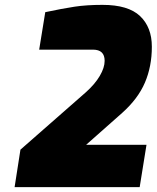

<svg xmlns="http://www.w3.org/2000/svg" viewBox="-20 -769 644 789"><path d="M64 -154 333 -390Q370 -423 390 -457Q410 -491 410 -519Q410 -565 362 -565H141L166 -719Q237 -734 286.5 -741.5Q336 -749 401 -749Q507 -749 555.5 -703Q604 -657 604 -577Q604 -496 575.5 -429.5Q547 -363 482 -305L334 -174H582L554 0H40Z"/></svg>

Font: Exo Black
Style: Italic
Weight: 900
Italic angle: -9°
Designer: Natanael Gama
Foundry: Natanael Gama
Version: Version 1.500; ttfautohint (v1.6)